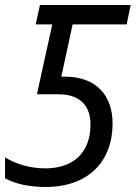

<svg xmlns="http://www.w3.org/2000/svg" viewBox="-25 -734 540 764"><path d="M157 10C328 10 423 -93 423 -243C423 -353 359 -429 233 -429H219L264 -637H479L495 -714H134L117 -637H183L122 -359H206C285 -359 335 -322 335 -238C335 -132 272 -64 155 -64C98 -64 39 -80 -5 -108V-25C38 0 98 10 157 10Z"/></svg>

Font: Noto Sans SemiCondensed
Style: Italic
Weight: 400
Width: 4
Italic angle: -12°
Designer: Monotype Design Team
Foundry: Monotype Imaging Inc.
Version: Version 2.013